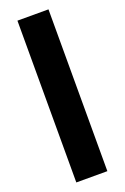

<svg xmlns="http://www.w3.org/2000/svg" viewBox="-172 -834 661 1017"><g transform="rotate(-20 158.5 -326.0)"><path d="M71 130H246V-782H71Z"/></g></svg>

Font: MV Cash Black
Style: Regular
Weight: 900
Designer: Rodrigo Fuenzalida
Foundry: fragTYPE
Version: Version 1.100;Glyphs 3.1.2 (3151)